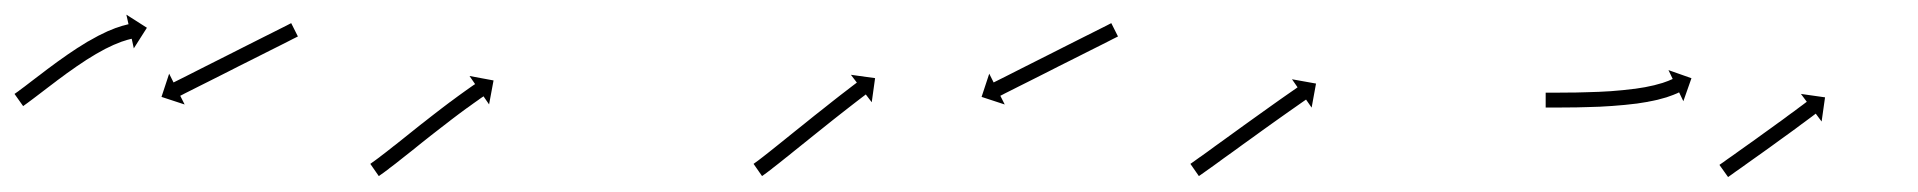

<svg xmlns="http://www.w3.org/2000/svg" viewBox="-25 -305 2577 258"><path d="M-3.9 -179.9C-4.4 -179.5 -5 -179.1 -5.5 -178.8L6.1 -162.4C6.6 -162.8 7.2 -163.2 7.7 -163.6L7.7 -163.6L7.7 -163.6C9.3 -164.7 10.8 -165.8 12.4 -167L12.4 -167L12.4 -167C14.8 -168.7 17.1 -170.5 19.5 -172.3L19.5 -172.3L19.5 -172.3C22.5 -174.6 25.5 -176.9 28.6 -179.2L28.6 -179.2L28.6 -179.2C32.1 -181.9 35.7 -184.6 39.2 -187.3L39.2 -187.3L39.2 -187.3C43.1 -190.3 47.1 -193.3 51.1 -196.3L51 -196.3L51 -196.3C55.3 -199.5 59.5 -202.6 63.8 -205.7C63.8 -205.7 63.8 -205.7 63.8 -205.7C63.7 -205.7 63.7 -205.7 63.7 -205.7C68.1 -208.9 72.6 -212 77.1 -215.1C77.1 -215.1 77 -215.1 77 -215.1C77 -215.1 77 -215.1 77 -215.1C81.5 -218.1 86 -221.2 90.5 -224.1C90.5 -224.1 90.5 -224.1 90.5 -224.1C90.4 -224.1 90.4 -224.1 90.4 -224.1C94.8 -226.9 99.3 -229.6 103.8 -232.3C103.8 -232.3 103.7 -232.3 103.7 -232.2C103.7 -232.2 103.6 -232.2 103.6 -232.2C107.8 -234.6 112.1 -237 116.4 -239.3C116.4 -239.3 116.3 -239.2 116.3 -239.2C116.3 -239.2 116.2 -239.2 116.2 -239.2C120.1 -241.1 124 -243 127.9 -244.8C127.9 -244.8 127.8 -244.8 127.8 -244.7C127.7 -244.7 127.7 -244.7 127.7 -244.7C131 -246.1 134.4 -247.5 137.7 -248.7C137.7 -248.7 137.7 -248.7 137.6 -248.7C137.6 -248.7 137.5 -248.7 137.5 -248.7C140.1 -249.6 142.7 -250.4 145.4 -251.2C145.4 -251.2 145.3 -251.2 145.3 -251.2C145.2 -251.2 145.2 -251.2 145.2 -251.2C146.8 -251.6 148.5 -252.1 150.2 -252.5C150.2 -252.5 150.2 -252.5 150.2 -252.5C150.1 -252.5 150.1 -252.5 150.1 -252.5C150.7 -252.6 151.3 -252.8 152 -252.9L154.8 -240L172.4 -267.7L144.8 -285.3L147.7 -272.4C147 -272.3 146.3 -272.1 145.7 -272C145.7 -272 145.6 -272 145.6 -272C145.6 -272 145.5 -271.9 145.5 -271.9C143.6 -271.5 141.7 -271 139.8 -270.4C139.8 -270.4 139.7 -270.4 139.7 -270.4C139.6 -270.4 139.6 -270.4 139.6 -270.4C136.7 -269.5 133.8 -268.5 130.9 -267.5C130.9 -267.5 130.9 -267.5 130.8 -267.5C130.8 -267.5 130.7 -267.5 130.7 -267.5C127 -266.1 123.4 -264.6 119.8 -263.1C119.8 -263.1 119.8 -263.1 119.7 -263C119.7 -263 119.6 -263 119.6 -263C115.4 -261.1 111.3 -259.1 107.2 -257C107.2 -257 107.2 -257 107.1 -257C107.1 -256.9 107 -256.9 107 -256.9C102.5 -254.5 98.1 -252.1 93.7 -249.5C93.7 -249.5 93.6 -249.5 93.6 -249.5C93.6 -249.5 93.5 -249.5 93.5 -249.5C88.9 -246.7 84.3 -243.8 79.7 -240.9C79.7 -240.9 79.7 -240.9 79.6 -240.9C79.6 -240.9 79.6 -240.9 79.6 -240.9C74.9 -237.8 70.3 -234.7 65.7 -231.6C65.7 -231.6 65.7 -231.6 65.7 -231.6C65.6 -231.6 65.6 -231.5 65.6 -231.5C61.1 -228.4 56.5 -225.2 52 -221.9C52 -221.9 52 -221.9 52 -221.9C52 -221.9 52 -221.9 52 -221.9C47.7 -218.7 43.3 -215.5 39 -212.3L39 -212.3L39 -212.3C35 -209.3 31 -206.2 27.1 -203.2L27.1 -203.2L27 -203.2C23.5 -200.5 20 -197.8 16.4 -195.1L16.4 -195.1L16.4 -195.1C13.4 -192.8 10.4 -190.5 7.4 -188.2L7.5 -188.2L7.5 -188.3C5.2 -186.5 2.8 -184.8 0.5 -183.1L0.5 -183.1L0.6 -183.1C-0.9 -182 -2.4 -180.9 -3.9 -179.9L-3.9 -179.9ZM373.5 -255.1C374.1 -255.4 374.7 -255.7 375.3 -256L366.3 -273.9C365.7 -273.6 365.1 -273.3 364.5 -273C362.8 -272.1 361.2 -271.3 359.5 -270.4C356.9 -269.1 354.3 -267.8 351.7 -266.5C348.3 -264.8 344.9 -263.1 341.6 -261.4C337.6 -259.4 333.6 -257.4 329.6 -255.4C325.2 -253.1 320.7 -250.9 316.3 -248.7C311.5 -246.3 306.7 -243.9 302 -241.5C297.1 -239 292.2 -236.5 287.2 -234C282.3 -231.5 277.4 -229.1 272.5 -226.6C267.7 -224.2 263 -221.8 258.2 -219.4C253.8 -217.2 249.3 -214.9 244.9 -212.7C240.9 -210.7 236.9 -208.7 232.9 -206.6C229.5 -204.9 226.2 -203.2 222.8 -201.5C220.2 -200.2 217.6 -198.9 215 -197.6C213.3 -196.8 211.7 -195.9 210 -195.1C209.4 -194.8 208.8 -194.5 208.2 -194.2L202.3 -206L192 -174.8L223.1 -164.6L217.2 -176.3C217.8 -176.6 218.4 -176.9 219 -177.2C220.7 -178.1 222.3 -178.9 224 -179.8C226.6 -181.1 229.2 -182.4 231.8 -183.7C235.2 -185.4 238.5 -187.1 241.9 -188.8C245.9 -190.8 249.9 -192.8 253.9 -194.8C258.3 -197.1 262.8 -199.3 267.2 -201.5C272 -203.9 276.7 -206.3 281.5 -208.7C286.4 -211.2 291.3 -213.7 296.2 -216.2C301.2 -218.6 306.1 -221.1 311 -223.6C315.7 -226 320.5 -228.4 325.3 -230.8C329.7 -233 334.2 -235.3 338.6 -237.5C342.6 -239.5 346.6 -241.5 350.6 -243.5C354 -245.2 357.3 -246.9 360.7 -248.6C363.3 -250 365.9 -251.3 368.5 -252.6C370.2 -253.4 371.8 -254.3 373.5 -255.1Z M474.2 -85.9C473.6 -85.5 473.1 -85.2 472.6 -84.8L484 -68.4C484.6 -68.8 485.1 -69.2 485.7 -69.5L485.7 -69.6L485.7 -69.6C487.3 -70.7 488.8 -71.8 490.4 -72.9C490.4 -72.9 490.4 -72.9 490.4 -72.9C490.4 -72.9 490.4 -72.9 490.4 -72.9C492.8 -74.7 495.1 -76.5 497.5 -78.2C497.5 -78.2 497.5 -78.2 497.5 -78.2C497.5 -78.3 497.5 -78.3 497.5 -78.3C500.6 -80.6 503.6 -82.9 506.6 -85.2L506.6 -85.2L506.6 -85.2C510.2 -88 513.7 -90.8 517.2 -93.6L517.2 -93.6L517.2 -93.6C521.1 -96.7 525 -99.8 529 -102.9C533.1 -106.2 537.3 -109.6 541.4 -112.9C545.7 -116.3 550 -119.7 554.3 -123.1L554.3 -123.1L554.3 -123.1C558.6 -126.5 563 -129.9 567.3 -133.2L567.3 -133.2L567.3 -133.2C571.5 -136.5 575.7 -139.7 579.9 -142.9L579.9 -142.9L579.8 -142.9C583.8 -145.9 587.8 -148.9 591.7 -151.9L591.7 -151.9L591.7 -151.9C595.3 -154.5 598.8 -157.1 602.4 -159.8L602.4 -159.8L602.4 -159.7C605.4 -161.9 608.5 -164.1 611.5 -166.3L611.5 -166.3L611.5 -166.3C613.8 -168 616.2 -169.6 618.6 -171.3L618.5 -171.3L618.5 -171.3C620.1 -172.3 621.6 -173.4 623.1 -174.5L623.1 -174.4L623.1 -174.4C623.6 -174.8 624.2 -175.2 624.7 -175.6L632.2 -164.7L638.2 -196.9L605.9 -202.9L613.4 -192C612.9 -191.7 612.3 -191.3 611.8 -190.9L611.8 -190.9L611.7 -190.9C610.2 -189.8 608.6 -188.8 607.1 -187.7L607.1 -187.7L607.1 -187.7C604.7 -186 602.3 -184.3 599.9 -182.6L599.9 -182.6L599.9 -182.6C596.8 -180.4 593.7 -178.2 590.6 -175.9L590.6 -175.9L590.6 -175.9C587 -173.3 583.4 -170.6 579.8 -167.9L579.7 -167.9L579.7 -167.9C575.7 -164.9 571.7 -161.9 567.7 -158.8L567.7 -158.8L567.7 -158.8C563.5 -155.6 559.2 -152.3 555 -149L555 -149L555 -149C550.6 -145.6 546.3 -142.2 542 -138.8L541.9 -138.8L541.9 -138.8C537.6 -135.4 533.3 -131.9 529 -128.5C524.8 -125.2 520.6 -121.9 516.5 -118.5C512.6 -115.4 508.7 -112.3 504.8 -109.2L504.8 -109.2L504.8 -109.3C501.3 -106.5 497.8 -103.7 494.3 -101L494.3 -101L494.3 -101C491.4 -98.7 488.4 -96.5 485.4 -94.2C485.4 -94.2 485.4 -94.2 485.5 -94.2C485.5 -94.2 485.5 -94.2 485.5 -94.2C483.2 -92.5 480.9 -90.8 478.6 -89.1C478.6 -89.1 478.6 -89.1 478.6 -89.1C478.6 -89.1 478.6 -89.1 478.6 -89.1C477.1 -88 475.6 -87 474.1 -85.9L474.2 -85.9Z M989.1 -85.9C988.6 -85.5 988.1 -85.2 987.6 -84.8L999 -68.4C999.6 -68.8 1000.1 -69.2 1000.7 -69.6C1000.7 -69.6 1000.7 -69.6 1000.7 -69.6C1000.7 -69.6 1000.7 -69.6 1000.7 -69.6C1002.3 -70.7 1003.9 -71.9 1005.4 -73C1005.4 -73 1005.4 -73 1005.4 -73.1C1005.5 -73.1 1005.5 -73.1 1005.5 -73.1C1007.8 -74.8 1010.2 -76.6 1012.5 -78.4L1012.5 -78.5L1012.5 -78.5C1015.5 -80.8 1018.5 -83.1 1021.5 -85.5L1021.5 -85.5L1021.5 -85.5C1025 -88.3 1028.5 -91.1 1032 -93.9L1032 -93.9L1032.1 -93.9C1035.9 -97 1039.8 -100.1 1043.7 -103.3C1047.9 -106.6 1052 -110 1056.2 -113.3C1060.5 -116.8 1064.7 -120.2 1069 -123.6C1073.3 -127.1 1077.6 -130.5 1081.9 -133.9L1081.9 -133.9L1081.9 -133.9C1086 -137.2 1090.2 -140.6 1094.4 -143.9L1094.4 -143.9L1094.4 -143.9C1098.3 -146.9 1102.2 -150 1106.1 -153.1L1106.1 -153.1L1106.1 -153.1C1109.6 -155.8 1113.1 -158.6 1116.6 -161.3L1116.6 -161.3L1116.6 -161.3C1119.6 -163.6 1122.5 -165.9 1125.5 -168.2L1125.5 -168.2L1125.5 -168.2C1127.8 -170 1130.1 -171.7 1132.4 -173.5L1132.4 -173.5L1132.4 -173.5C1133.9 -174.6 1135.4 -175.7 1136.9 -176.9C1137.4 -177.3 1137.9 -177.7 1138.4 -178.1L1146.4 -167.6L1150.9 -200L1118.4 -204.5L1126.4 -194C1125.8 -193.6 1125.3 -193.2 1124.8 -192.8C1123.3 -191.7 1121.8 -190.5 1120.3 -189.4L1120.3 -189.4L1120.3 -189.4C1118 -187.6 1115.7 -185.8 1113.3 -184L1113.3 -184L1113.3 -184C1110.3 -181.7 1107.3 -179.4 1104.3 -177.1L1104.3 -177.1L1104.3 -177.1C1100.8 -174.3 1097.3 -171.6 1093.7 -168.8L1093.7 -168.8L1093.7 -168.8C1089.8 -165.7 1085.9 -162.6 1082 -159.5L1082 -159.5L1082 -159.5C1077.8 -156.2 1073.6 -152.9 1069.4 -149.6L1069.4 -149.6L1069.4 -149.6C1065.1 -146.1 1060.8 -142.7 1056.5 -139.2C1052.2 -135.8 1047.9 -132.3 1043.6 -128.9C1039.5 -125.5 1035.3 -122.2 1031.2 -118.9C1027.3 -115.7 1023.4 -112.6 1019.5 -109.5L1019.5 -109.5L1019.5 -109.5C1016.1 -106.7 1012.6 -104 1009.1 -101.2L1009.1 -101.2L1009.1 -101.2C1006.2 -98.9 1003.2 -96.6 1000.3 -94.3L1000.3 -94.3L1000.3 -94.3C998 -92.5 995.7 -90.8 993.4 -89C993.4 -89 993.5 -89.1 993.5 -89.1C993.5 -89.1 993.5 -89.1 993.5 -89.1C992 -88 990.6 -86.9 989.1 -85.9C989.1 -85.9 989.1 -85.9 989.1 -85.9C989.1 -85.9 989.1 -85.9 989.1 -85.9ZM1475.5 -255.1C1476.1 -255.4 1476.7 -255.7 1477.3 -256L1468.3 -273.9C1467.7 -273.6 1467.1 -273.3 1466.5 -273C1464.8 -272.1 1463.2 -271.3 1461.5 -270.4C1458.9 -269.1 1456.3 -267.8 1453.7 -266.5C1450.3 -264.8 1446.9 -263.1 1443.6 -261.4C1439.6 -259.4 1435.6 -257.4 1431.6 -255.4C1427.2 -253.1 1422.7 -250.9 1418.3 -248.7C1413.5 -246.3 1408.7 -243.9 1404 -241.5C1399.1 -239 1394.2 -236.5 1389.2 -234C1384.3 -231.5 1379.4 -229.1 1374.5 -226.6C1369.7 -224.2 1365 -221.8 1360.2 -219.4C1355.8 -217.2 1351.3 -214.9 1346.9 -212.7C1342.9 -210.7 1338.9 -208.7 1334.9 -206.6C1331.5 -204.9 1328.2 -203.2 1324.8 -201.5C1322.2 -200.2 1319.6 -198.9 1317 -197.6C1315.3 -196.8 1313.7 -195.9 1312 -195.1C1311.4 -194.8 1310.8 -194.5 1310.2 -194.2L1304.3 -206L1294 -174.8L1325.1 -164.6L1319.2 -176.3C1319.8 -176.6 1320.4 -176.9 1321 -177.2C1322.7 -178.1 1324.3 -178.9 1326 -179.8C1328.6 -181.1 1331.2 -182.4 1333.8 -183.7C1337.2 -185.4 1340.5 -187.1 1343.9 -188.8C1347.9 -190.8 1351.9 -192.8 1355.9 -194.8C1360.3 -197.1 1364.8 -199.3 1369.2 -201.5C1374 -203.9 1378.7 -206.3 1383.5 -208.7C1388.4 -211.2 1393.3 -213.7 1398.2 -216.2C1403.2 -218.6 1408.1 -221.1 1413 -223.6C1417.7 -226 1422.5 -228.4 1427.3 -230.8C1431.7 -233 1436.2 -235.3 1440.6 -237.5C1444.6 -239.5 1448.6 -241.5 1452.6 -243.5C1456 -245.2 1459.3 -246.9 1462.7 -248.6C1465.3 -250 1467.9 -251.3 1470.5 -252.6C1472.2 -253.4 1473.8 -254.3 1475.5 -255.1Z M1576.2 -85.9C1575.7 -85.6 1575.1 -85.2 1574.6 -84.8L1586 -68.4C1586.5 -68.8 1587.1 -69.1 1587.6 -69.5L1587.6 -69.5L1587.6 -69.5C1589.2 -70.6 1590.7 -71.7 1592.3 -72.8L1592.3 -72.8L1592.3 -72.8C1594.7 -74.5 1597.1 -76.2 1599.4 -77.9L1599.4 -77.9L1599.5 -77.9C1602.5 -80.1 1605.6 -82.3 1608.7 -84.5C1612.3 -87.1 1615.9 -89.7 1619.5 -92.4C1623.6 -95.3 1627.6 -98.2 1631.7 -101.1C1636 -104.3 1640.3 -107.4 1644.6 -110.5C1649.1 -113.7 1653.5 -116.9 1658 -120.1C1662.4 -123.4 1666.9 -126.6 1671.4 -129.8C1675.7 -132.9 1680 -136 1684.4 -139.1C1688.4 -141.9 1692.5 -144.8 1696.5 -147.7C1700.1 -150.3 1703.8 -152.9 1707.4 -155.4C1710.5 -157.6 1713.6 -159.8 1716.7 -161.9C1719 -163.6 1721.4 -165.2 1723.8 -166.9C1725.3 -168 1726.9 -169 1728.4 -170.1C1728.9 -170.5 1729.5 -170.9 1730 -171.2L1737.5 -160.4L1743.4 -192.7L1711.1 -198.5L1718.6 -187.7C1718.1 -187.3 1717.5 -186.9 1717 -186.5C1715.4 -185.5 1713.9 -184.4 1712.4 -183.3C1710 -181.6 1707.6 -180 1705.2 -178.3C1702.1 -176.1 1699 -174 1695.9 -171.8C1692.2 -169.2 1688.6 -166.6 1684.9 -164C1680.9 -161.1 1676.8 -158.2 1672.7 -155.3C1668.4 -152.2 1664.1 -149.1 1659.7 -146C1655.2 -142.8 1650.8 -139.6 1646.3 -136.4C1641.8 -133.2 1637.4 -129.9 1632.9 -126.7C1628.6 -123.6 1624.3 -120.5 1619.9 -117.3C1615.9 -114.4 1611.9 -111.5 1607.8 -108.6C1604.2 -106 1600.6 -103.3 1597 -100.7C1593.9 -98.5 1590.9 -96.3 1587.8 -94.1L1587.8 -94.2L1587.8 -94.2C1585.5 -92.5 1583.1 -90.8 1580.7 -89.1L1580.7 -89.1L1580.7 -89.1C1579.2 -88.1 1577.7 -87 1576.2 -85.9L1576.2 -85.9Z M2054 -180.5C2053.3 -180.5 2052.7 -180.5 2052 -180.5L2052 -160.5C2052.7 -160.5 2053.3 -160.5 2054 -160.5C2055.9 -160.5 2057.7 -160.5 2059.6 -160.5C2062.5 -160.5 2065.4 -160.5 2068.4 -160.5L2068.4 -160.5L2068.4 -160.5C2072.2 -160.5 2075.9 -160.6 2079.7 -160.6L2079.7 -160.6L2079.7 -160.6C2084.2 -160.6 2088.7 -160.7 2093.2 -160.7L2093.2 -160.7L2093.2 -160.7C2098.2 -160.8 2103.3 -160.9 2108.3 -161.1C2108.3 -161.1 2108.3 -161.1 2108.3 -161.1C2108.3 -161.1 2108.3 -161.1 2108.3 -161.1C2113.7 -161.2 2119.1 -161.4 2124.4 -161.6C2124.4 -161.6 2124.4 -161.6 2124.5 -161.6C2124.5 -161.6 2124.5 -161.6 2124.5 -161.6C2130 -161.9 2135.6 -162.2 2141.1 -162.6C2141.1 -162.6 2141.1 -162.6 2141.2 -162.6C2141.2 -162.6 2141.2 -162.6 2141.2 -162.6C2146.8 -163 2152.3 -163.4 2157.9 -164C2157.9 -164 2157.9 -164 2157.9 -164C2158 -164 2158 -164 2158 -164C2163.4 -164.5 2168.8 -165.1 2174.1 -165.8C2174.1 -165.8 2174.2 -165.8 2174.2 -165.8C2174.2 -165.8 2174.3 -165.8 2174.3 -165.8C2179.3 -166.6 2184.4 -167.4 2189.4 -168.2C2189.4 -168.2 2189.4 -168.2 2189.5 -168.3C2189.5 -168.3 2189.5 -168.3 2189.5 -168.3C2194.1 -169.1 2198.6 -170.1 2203.1 -171.1C2203.1 -171.1 2203.1 -171.1 2203.2 -171.2C2203.2 -171.2 2203.3 -171.2 2203.3 -171.2C2207.1 -172.2 2210.9 -173.2 2214.6 -174.3C2214.6 -174.3 2214.7 -174.4 2214.7 -174.4C2214.8 -174.4 2214.8 -174.4 2214.8 -174.4C2217.8 -175.4 2220.7 -176.4 2223.5 -177.5C2223.5 -177.5 2223.6 -177.5 2223.6 -177.5C2223.7 -177.5 2223.7 -177.6 2223.7 -177.6C2225.6 -178.3 2227.5 -179.1 2229.3 -179.9C2229.3 -179.9 2229.3 -179.9 2229.4 -180C2229.4 -180 2229.4 -180 2229.4 -180C2230.1 -180.3 2230.7 -180.6 2231.3 -180.9L2237 -169L2247.9 -199.9L2217 -210.8L2222.7 -198.9C2222.1 -198.6 2221.5 -198.4 2220.9 -198.1C2220.9 -198.1 2221 -198.1 2221 -198.1C2221 -198.1 2221.1 -198.2 2221.1 -198.2C2219.5 -197.4 2217.8 -196.8 2216.2 -196.1C2216.2 -196.1 2216.3 -196.1 2216.3 -196.1C2216.4 -196.1 2216.4 -196.2 2216.4 -196.2C2213.8 -195.2 2211.2 -194.3 2208.6 -193.4C2208.6 -193.4 2208.6 -193.4 2208.7 -193.4C2208.8 -193.5 2208.8 -193.5 2208.8 -193.5C2205.3 -192.4 2201.8 -191.5 2198.3 -190.6C2198.3 -190.6 2198.4 -190.6 2198.4 -190.6C2198.5 -190.6 2198.5 -190.6 2198.5 -190.6C2194.3 -189.6 2190 -188.7 2185.8 -187.9C2185.8 -187.9 2185.8 -187.9 2185.8 -187.9C2185.9 -187.9 2185.9 -187.9 2185.9 -187.9C2181.1 -187.1 2176.3 -186.3 2171.4 -185.6C2171.4 -185.6 2171.5 -185.6 2171.5 -185.7C2171.5 -185.7 2171.6 -185.7 2171.6 -185.7C2166.4 -185 2161.2 -184.4 2155.9 -183.9C2155.9 -183.9 2156 -183.9 2156 -183.9C2156 -183.9 2156 -183.9 2156 -183.9C2150.6 -183.4 2145.2 -182.9 2139.8 -182.5C2139.8 -182.5 2139.8 -182.5 2139.8 -182.5C2139.8 -182.5 2139.9 -182.5 2139.9 -182.5C2134.4 -182.2 2129 -181.9 2123.5 -181.6C2123.5 -181.6 2123.5 -181.6 2123.5 -181.6C2123.6 -181.6 2123.6 -181.6 2123.6 -181.6C2118.3 -181.4 2113 -181.2 2107.7 -181.1C2107.7 -181.1 2107.7 -181.1 2107.7 -181.1C2107.7 -181.1 2107.8 -181.1 2107.8 -181.1C2102.8 -180.9 2097.8 -180.8 2092.9 -180.7L2092.9 -180.7L2092.9 -180.7C2088.5 -180.7 2084 -180.6 2079.6 -180.6L2079.6 -180.6L2079.6 -180.6C2075.8 -180.6 2072.1 -180.5 2068.3 -180.5L2068.3 -180.5L2068.3 -180.5C2065.4 -180.5 2062.5 -180.5 2059.6 -180.5C2057.7 -180.5 2055.9 -180.5 2054 -180.5Z M2286.8 -84.4C2286.4 -84 2285.9 -83.7 2285.5 -83.4L2297.1 -67.1C2297.5 -67.4 2298 -67.7 2298.4 -68C2299.7 -68.9 2300.9 -69.8 2302.2 -70.7C2304.1 -72.1 2306.1 -73.5 2308 -74.9C2310.5 -76.6 2313 -78.4 2315.6 -80.2C2318.6 -82.3 2321.5 -84.5 2324.5 -86.6C2327.9 -89 2331.2 -91.3 2334.5 -93.7C2338.1 -96.2 2341.6 -98.8 2345.2 -101.3C2348.9 -104 2352.5 -106.6 2356.2 -109.2C2359.9 -111.9 2363.6 -114.5 2367.2 -117.2L2367.2 -117.2L2367.2 -117.2C2370.8 -119.7 2374.3 -122.3 2377.9 -124.9L2377.9 -124.9L2377.9 -124.9C2381.2 -127.3 2384.5 -129.7 2387.8 -132.1L2387.8 -132.1L2387.8 -132.1C2390.7 -134.3 2393.7 -136.5 2396.6 -138.7L2396.7 -138.7L2396.7 -138.7C2399.1 -140.5 2401.6 -142.4 2404.1 -144.2C2406.1 -145.6 2408 -147.1 2409.9 -148.5C2411.1 -149.4 2412.4 -150.3 2413.6 -151.3C2414 -151.6 2414.5 -151.9 2414.9 -152.3L2422.8 -141.7L2427.4 -174.2L2395 -178.8L2402.9 -168.2C2402.5 -167.9 2402 -167.6 2401.6 -167.3C2400.4 -166.4 2399.1 -165.4 2397.9 -164.5C2396 -163.1 2394.1 -161.7 2392.2 -160.3C2389.7 -158.4 2387.2 -156.6 2384.8 -154.7L2384.8 -154.8L2384.8 -154.8C2381.8 -152.6 2378.9 -150.4 2375.9 -148.3L2376 -148.3L2376 -148.3C2372.7 -145.9 2369.4 -143.4 2366.1 -141L2366.1 -141L2366.1 -141.1C2362.6 -138.5 2359 -135.9 2355.5 -133.4L2355.5 -133.4L2355.5 -133.4C2351.9 -130.7 2348.2 -128.1 2344.5 -125.5C2340.9 -122.8 2337.2 -120.2 2333.6 -117.6C2330 -115.1 2326.5 -112.5 2322.9 -110C2319.6 -107.6 2316.3 -105.3 2312.9 -102.9C2310 -100.8 2307 -98.7 2304 -96.5C2301.5 -94.7 2298.9 -93 2296.4 -91.2C2294.5 -89.8 2292.5 -88.4 2290.6 -87C2289.3 -86.1 2288.1 -85.2 2286.8 -84.4Z"/></svg>

Font: FRB American Cursive Just Arrows Extralight
Style: Italic
Weight: 200
Italic angle: -25°
Version: Version 2.0;Modular Font Editor K font №1